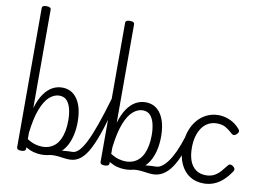

<svg xmlns="http://www.w3.org/2000/svg" viewBox="-108 -1287 2030 1478"><g transform="rotate(10 907.0 -548.0)"><path d="M519 17Q497 17 476.5 14Q456 11 434 8.5Q412 6 387.5 6.5Q363 7 333 15L342 -22Q371 -29 399.5 -33.5Q428 -38 453 -40.5Q478 -43 498.5 -44Q519 -45 532 -45Q541 -45 544 -35.5Q547 -26 544.5 -14Q542 -2 535 7.5Q528 17 519 17ZM141 15Q123 15 114.5 9.5Q106 4 106 -8V-1093Q106 -1105 114.5 -1110Q123 -1115 141 -1115Q158 -1115 167 -1110Q176 -1105 176 -1093V-325Q197 -395 226.5 -437Q256 -479 292 -499Q328 -519 369 -519Q445 -519 488 -455.5Q531 -392 531 -279Q531 -227 521.5 -181.5Q512 -136 493.5 -99.5Q475 -63 447 -37Q419 -11 382 3Q345 17 299 17Q268 17 237 8.5Q206 0 176 -18V-8Q176 4 167 9.5Q158 15 141 15ZM176 -82Q210 -60 240 -52Q270 -44 295 -44Q326 -44 352 -54Q378 -64 397.5 -83Q417 -102 430.5 -130.5Q444 -159 451 -196Q458 -233 458 -278Q458 -325 448.5 -365Q439 -405 417.5 -429.5Q396 -454 358 -454Q319 -454 282.5 -423Q246 -392 218 -321.5Q190 -251 176 -133Z M520 17Q507 17 501 7.5Q495 -2 496 -14Q497 -26 506 -35.5Q515 -45 532 -45Q555 -45 579.5 -68.5Q604 -92 631.5 -145.5Q659 -199 691 -289Q723 -379 761 -510Q765 -522 776.5 -523.5Q788 -525 797.5 -519.5Q807 -514 803 -501Q769 -365 737.5 -267Q706 -169 674 -106Q642 -43 604.5 -13Q567 17 520 17Z M1171 17Q1149 17 1128.5 14Q1108 11 1086 8.5Q1064 6 1039.5 6.5Q1015 7 985 15L994 -22Q1023 -29 1051.5 -33.5Q1080 -38 1105 -40.5Q1130 -43 1150.5 -44Q1171 -45 1184 -45Q1193 -45 1196 -35.5Q1199 -26 1196.5 -14Q1194 -2 1187 7.5Q1180 17 1171 17ZM793 15Q775 15 766.5 9.5Q758 4 758 -8V-1093Q758 -1105 766.5 -1110Q775 -1115 793 -1115Q810 -1115 819 -1110Q828 -1105 828 -1093V-325Q849 -395 878.5 -437Q908 -479 944 -499Q980 -519 1021 -519Q1097 -519 1140 -455.5Q1183 -392 1183 -279Q1183 -227 1173.5 -181.5Q1164 -136 1145.5 -99.5Q1127 -63 1099 -37Q1071 -11 1034 3Q997 17 951 17Q920 17 889 8.5Q858 0 828 -18V-8Q828 4 819 9.5Q810 15 793 15ZM828 -82Q862 -60 892 -52Q922 -44 947 -44Q978 -44 1004 -54Q1030 -64 1049.5 -83Q1069 -102 1082.5 -130.5Q1096 -159 1103 -196Q1110 -233 1110 -278Q1110 -325 1100.5 -365Q1091 -405 1069.5 -429.5Q1048 -454 1010 -454Q971 -454 934.5 -423Q898 -392 870 -321.5Q842 -251 828 -133Z M1172 17Q1159 17 1153 7.5Q1147 -2 1148 -14Q1149 -26 1158 -35.5Q1167 -45 1184 -45Q1207 -45 1230 -61.5Q1253 -78 1276.5 -110Q1300 -142 1322 -190Q1344 -238 1364 -301Q1369 -313 1379.5 -314.5Q1390 -316 1398.5 -310Q1407 -304 1403 -291Q1388 -224 1365.5 -167.5Q1343 -111 1314.5 -69.5Q1286 -28 1250 -5.5Q1214 17 1172 17Z M1567 19Q1504 19 1457.5 -11Q1411 -41 1385 -98Q1359 -155 1359 -234Q1359 -295 1375.5 -347Q1392 -399 1423 -437.5Q1454 -476 1497 -497.5Q1540 -519 1592 -519Q1635 -519 1680.5 -499.5Q1726 -480 1760 -439Q1768 -429 1766.5 -420Q1765 -411 1755 -401Q1744 -390 1734 -388.5Q1724 -387 1715 -395Q1687 -421 1659.5 -437.5Q1632 -454 1590 -454Q1553 -454 1523.5 -438.5Q1494 -423 1473.5 -394Q1453 -365 1442 -325.5Q1431 -286 1431 -237Q1431 -177 1447 -134.5Q1463 -92 1495 -69Q1527 -46 1573 -46Q1611 -46 1638.5 -61Q1666 -76 1687 -100Q1708 -124 1727 -149Q1736 -161 1746.5 -160Q1757 -159 1768 -151Q1779 -142 1782 -133.5Q1785 -125 1778 -113Q1750 -71 1718 -41.5Q1686 -12 1648.5 3.5Q1611 19 1567 19Z"/></g></svg>

Font: Playwrite FR Moderne Light
Style: Regular
Weight: 300
Version: Version 1.002